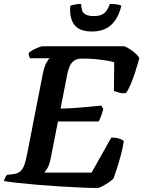

<svg xmlns="http://www.w3.org/2000/svg" viewBox="-30 -934 713 954"><path d="M453 0Q422.5 0 374.5 -2Q326.5 -4 270.8 -7.5Q215 -11 160 -15.5Q105 -20 60 -25Q15 -30 -10.5 -34.5Q-8 -44 -3.5 -52.8Q1 -61.5 5 -65L36 -69Q57.5 -71.5 70.2 -82Q83 -92.5 90.8 -114Q98.5 -135.5 105.5 -172L182 -564Q190.5 -606 201.5 -624Q212.5 -642 216.5 -644.5H119Q117 -648.5 114.5 -655Q112 -661.5 112.5 -671Q119.5 -678 133.5 -685.5Q147.5 -693 161.5 -698.5Q175.5 -704 181 -704H588.5Q607 -696.5 629 -680.2Q651 -664 662.5 -645.5Q652 -607.5 640.5 -572.2Q629 -537 617.5 -510.8Q606 -484.5 596 -472Q580 -468.5 561.8 -473.8Q543.5 -479 536 -482.5L537.5 -624.5Q525.5 -628.5 501.5 -632.8Q477.5 -637 445.8 -640Q414 -643 377 -643Q352.5 -643 337.8 -632Q323 -621 315.5 -603.2Q308 -585.5 304 -564L271 -394.5Q311.5 -395.5 345.2 -397.8Q379 -400 410.2 -403.2Q441.5 -406.5 472.5 -409.5L483.5 -393Q477.5 -370.5 471.2 -354.5Q465 -338.5 460 -330.5H258L221.5 -145Q216.5 -118 207 -101.2Q197.5 -84.5 190 -76.5H425L523 -250.5Q545.5 -250.5 563.2 -244.8Q581 -239 585 -232.5Q580.5 -200 570.8 -164Q561 -128 551 -96.8Q541 -65.5 533.5 -46Q525 -38 509 -27Q493 -16 477.5 -8Q462 0 453 0ZM426.5 -777.5Q363 -777.5 338.2 -812.5Q313.5 -847.5 319.5 -905.5Q325 -908 340.5 -911.2Q356 -914.5 373 -914.5Q374 -876.5 390.2 -865.2Q406.5 -854 436 -854Q466.5 -854 484.8 -866.2Q503 -878.5 516 -914.5Q540 -914.5 554.2 -911.5Q568.5 -908.5 573 -905.5Q559 -845.5 523.8 -811.5Q488.5 -777.5 426.5 -777.5Z"/></svg>

Font: Texturina Medium
Style: Italic
Weight: 500
Italic angle: -11°
Designer: Guillermo Torres Carreño
Foundry: Omnibus-Type
Version: Version 1.002